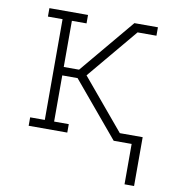

<svg xmlns="http://www.w3.org/2000/svg" viewBox="-80 -600 761 852"><g transform="rotate(10 300.0 -174.0)"><path d="M538 182V0H457L251 -246H182V-38H248V0H74V-38H140V-492H74V-530H248V-492H182V-284H251L457 -530H563V-492H478L288 -265L478 -38H581V182Z"/></g></svg>

Font: Iosevka Slab XLtEx
Style: Regular
Weight: 200
Width: 7
Monospace: yes
Designer: Belleve Invis
Foundry: Belleve Invis
Version: Version 11.1.0; ttfautohint (v1.8.3)